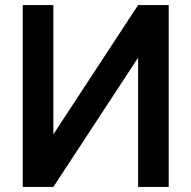

<svg xmlns="http://www.w3.org/2000/svg" viewBox="-20 -740 758 760"><path d="M647.8 0V-720H526.7L191.2 -208.2V-720H70V0H191.2L526.7 -511.8V0Z"/></svg>

Font: Vela Sans GX ExtLt
Style: Regular
Weight: 200
Designer: Principal design: Mikhail Sharanda - project Manrope.
Design modification: Ravid Balaliev
Foundry: Mikhail Sharanda
Version: Version 1.001